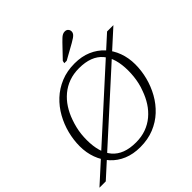

<svg xmlns="http://www.w3.org/2000/svg" viewBox="-292 -1135 1352 1352"><g transform="rotate(-45 383.5 -459.5)"><path d="M737 -421Q737 -358 721 -295.5Q705 -233 673.5 -176.5Q642 -120 595.5 -76.5Q549 -33 487.5 -8Q426 17 350 17Q280 17 225 -6Q170 -29 131.5 -71Q93 -113 72.5 -169Q52 -225 52 -289Q52 -352 68 -414.5Q84 -477 115.5 -533.5Q147 -590 193.5 -633.5Q240 -677 301.5 -702.5Q363 -728 439 -728Q509 -728 564 -704.5Q619 -681 657.5 -639Q696 -597 716.5 -541Q737 -485 737 -421ZM352 -28Q407 -28 452.5 -44.5Q498 -61 534.5 -91.5Q571 -122 597.5 -163Q624 -204 641 -253Q652 -281 658.5 -310Q665 -339 668 -368Q671 -397 671 -425Q671 -486 657.5 -533.5Q644 -581 615.5 -614.5Q587 -648 542.5 -665Q498 -682 437 -682Q382 -682 336.5 -665.5Q291 -649 254.5 -618.5Q218 -588 191.5 -547Q165 -506 148 -457Q138 -429 131 -400Q124 -371 121 -342.5Q118 -314 118 -285Q118 -224 131.5 -176.5Q145 -129 173.5 -95.5Q202 -62 246.5 -45Q291 -28 352 -28ZM-56 15 760 -725H823L7 15ZM483 -893Q496 -906 506 -915.5Q516 -925 526.5 -930.5Q537 -936 549 -936Q566 -936 575 -925.5Q584 -915 584 -902Q584 -890 577 -880.5Q570 -871 557.5 -862.5Q545 -854 526 -843L413 -780H389L393 -799Z"/></g></svg>

Font: Roboto Serif 20pt ExtraLight
Style: Italic
Weight: 250
Italic angle: -10°
Version: Version 1.007